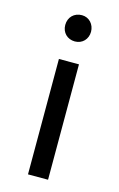

<svg xmlns="http://www.w3.org/2000/svg" viewBox="-101 -667 442 712"><g transform="rotate(15 120.0 -311.0)"><path d="M72 -571C72 -542 93 -521 122 -521C151 -521 171 -543 171 -571C171 -599 151 -622 123 -622C93 -622 72 -601 72 -571ZM82 0H159V-443H82Z"/></g></svg>

Font: KpMath
Style: Sans
Weight: 400
Version: Version 0.64